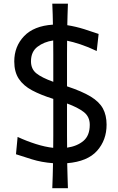

<svg xmlns="http://www.w3.org/2000/svg" viewBox="-20 -872 637 1038"><path d="M262.7 145.5Q264.2 110.4 265.1 76.7Q266.1 43 266.6 10.3Q204.1 5.4 153.1 -10.5Q102.1 -26.4 66.4 -38.1L75.2 -131.8Q123.5 -109.4 173.6 -93.5Q223.6 -77.6 267.6 -72.8Q268.1 -105.5 268.1 -138.2Q268.1 -170.9 268.1 -203.6V-337.4Q200.7 -358.4 153.6 -383.5Q106.4 -408.7 81.8 -445.8Q57.1 -482.9 57.1 -540Q57.1 -620.6 109.9 -676.3Q162.6 -731.9 266.1 -738.8Q265.6 -766.1 264.9 -794.4Q264.2 -822.8 262.7 -852.1H347.2Q346.2 -821.8 345.2 -792.7Q344.2 -763.7 343.8 -735.8Q390.1 -728.5 436 -714.1Q481.9 -699.7 513.2 -688.5L502.9 -596.2Q456.1 -618.7 414.6 -632.3Q373 -646 342.8 -651.9Q342.3 -614.7 342.3 -577.6Q342.3 -540.5 342.3 -502.9V-405.3Q423.3 -378.4 470 -350.1Q516.6 -321.8 536.4 -285.4Q556.2 -249 556.2 -197.8Q556.2 -114.7 504.9 -56.9Q453.6 1 343.3 10.3Q344.2 43 345 76.7Q345.7 110.4 347.2 145.5ZM147.5 -540.5Q147.5 -499 176.5 -475.6Q205.6 -452.1 268.1 -429.7V-502.9Q268.1 -541 268.1 -578.4Q268.1 -615.7 267.6 -653.3Q217.8 -646 182.6 -619.1Q147.5 -592.3 147.5 -540.5ZM342.3 -203.6Q342.3 -170.9 342.3 -138.7Q342.3 -106.4 342.8 -73.7Q397 -81.5 431.2 -110.4Q465.3 -139.2 465.3 -197.3Q465.3 -241.2 432.9 -266.4Q400.4 -291.5 342.3 -312.5Z"/></svg>

Font: Pinar-DS1-FD Medium
Style: Regular
Weight: 500
Designer: Amin Abedi
Version: Version 3.000